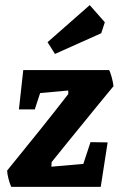

<svg xmlns="http://www.w3.org/2000/svg" viewBox="-20 -731 467 751"><path d="M334 -175 401 -174 374 0H24Q18 -13 13 -32.5Q8 -52 8 -64Q147 -234 247 -363V-377L137 -367L116 -303H54L71 -457H407Q411 -450 416.5 -430.5Q422 -411 424 -394L368 -326Q221 -146 182 -97L181 -79L306 -90ZM195 -520 166 -566 331 -711 390 -644 376 -601Z"/></svg>

Font: Grenze
Style: Bold Italic
Weight: 700
Italic angle: -10°
Designer: Renata Polastri
Foundry: Omnibus-Type
Version: Version 1.002; ttfautohint (v1.8)